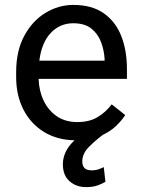

<svg xmlns="http://www.w3.org/2000/svg" viewBox="-20 -558 570 777"><path d="M406.7 177.7Q394.5 185.1 375.7 192.1Q356.9 199.2 328.1 199.2Q288.6 199.2 261.5 175.5Q234.4 151.9 234.4 106Q234.4 81.5 245.8 56.9Q257.3 32.2 281.7 9.8Q210 8.3 156.7 -24.9Q103.5 -58.1 74.5 -115.2Q45.4 -172.4 45.4 -245.6V-266.1Q45.4 -352.5 78.4 -413.3Q111.3 -474.1 164.3 -506.1Q217.3 -538.1 276.4 -538.1Q352.1 -538.1 400.1 -504.2Q448.2 -470.2 470.9 -411.9Q493.7 -353.5 493.7 -279.3V-238.8H136.2Q137.7 -190.4 156.7 -150.6Q175.8 -110.8 210.2 -87.4Q244.6 -64 293 -64Q340.8 -64 374 -83.5Q407.2 -103 432.1 -135.7L486.8 -92.3Q471.7 -69.3 449.5 -48.1Q427.2 -26.9 396 -12.2Q364.7 11.2 338.9 37.6Q313 64 313 95.7Q313 111.8 321.5 121.6Q330.1 131.3 351.1 131.3Q367.2 131.3 379.9 126.7Q392.6 122.1 399.9 118.2ZM276.4 -463.9Q222.7 -463.9 185.5 -424.8Q148.4 -385.7 139.2 -312.5H403.3V-319.3Q401.4 -354.5 388.9 -387.7Q376.5 -420.9 349.6 -442.4Q322.8 -463.9 276.4 -463.9Z"/></svg>

Font: Vazirmatn RD UI
Style: Regular
Weight: 400
Designer: Saber Rastikerdar
Foundry: Saber Rastikerdar
Version: Version 33.003